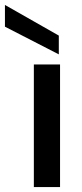

<svg xmlns="http://www.w3.org/2000/svg" viewBox="-70 -757 330 777"><path d="M67 0V-496H173V0ZM168 -537 -50 -649V-737L168 -613Z"/></svg>

Font: Firefly Display Medium
Style: Regular
Weight: 500
Designer: Colophon Foundry, Jonny Pinhorn
Foundry: Colophon Foundry
Version: Version 1.200; ttfautohint (v1.8.3)